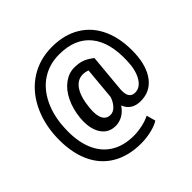

<svg xmlns="http://www.w3.org/2000/svg" viewBox="-221 -905 1338 1338"><g transform="rotate(-45 447.5 -236.5)"><path d="M850.1 -252.9Q844.2 -130.9 790 -60.3Q735.8 10.3 643.1 10.3Q554.7 10.3 524.9 -64.9Q500 -27.8 467 -9.3Q434.1 9.3 397.9 9.3Q326.7 9.3 289.8 -49.3Q252.9 -107.9 261.7 -206.1Q269.5 -285.6 300.5 -349.6Q331.5 -413.6 379.2 -448.5Q426.8 -483.4 480.5 -483.4Q521.5 -483.4 553 -473.1Q584.5 -462.9 627 -430.7L601.6 -155.8Q592.3 -59.1 657.2 -59.1Q707 -59.1 739 -112.5Q771 -166 773.9 -251Q782.2 -431.2 704.3 -526.9Q626.5 -622.6 470.2 -622.6Q374.5 -622.6 300.5 -574.7Q226.6 -526.9 183.1 -436.3Q139.6 -345.7 135.3 -230Q129.4 -112.3 163.3 -27.1Q197.3 58.1 267.3 102.5Q337.4 147 438.5 147Q479.5 147 524.2 137.2Q568.8 127.4 600.1 110.8L618.7 177.7Q588.9 197.3 538.3 209.2Q487.8 221.2 436.5 221.2Q312.5 221.2 223.6 168.7Q134.8 116.2 90.3 16.6Q44.4 -86.4 49.8 -230Q55.7 -363.8 109.9 -470.5Q164.1 -577.1 258.1 -636.2Q352.1 -695.3 472.2 -695.3Q593.8 -695.3 681.4 -641.8Q769 -588.4 812.5 -488Q856 -387.7 850.1 -252.9ZM357.4 -206.1Q351.1 -139.6 369.1 -105.2Q387.2 -70.8 426.8 -70.8Q453.1 -70.8 476.6 -94Q500 -117.2 514.6 -157.7L536.6 -398.4Q512.2 -407.7 489.3 -407.7Q435.1 -407.7 400.9 -356.7Q366.7 -305.7 357.4 -206.1Z"/></g></svg>

Font: Shabnam Medium FD
Style: Medium-FD
Weight: 500
Foundry: DejaVu fonts team - Redesigned by Saber Rastikerdar - Based on Vazir font
Version: Version 5.0.0